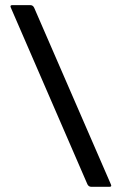

<svg xmlns="http://www.w3.org/2000/svg" viewBox="-20 -720 469 740"><path d="M22 -689.9 316.9 -9.8C320.1 -3.3 325.2 0 332 0H401.9C408.7 0 410.5 -3.3 407.2 -9.8L111.8 -689.9C108.6 -696.8 103.7 -700.2 97.2 -700.2H26.9C20.3 -700.2 18.7 -696.8 22 -689.9Z"/></svg>

Font: Numans
Style: Regular
Weight: 400
Designer: Jovanny Lemonad
Foundry: Jovanny Lemonad
Version: Version 001.001